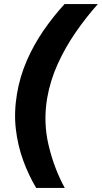

<svg xmlns="http://www.w3.org/2000/svg" viewBox="-20 -820 499 940"><path d="M157 100Q120 38 93.5 -34.5Q67 -107 57.5 -188.5Q48 -270 63 -360Q77 -444 110.5 -521.5Q144 -599 192 -669Q240 -739 296 -800H459Q401 -735 350 -661Q299 -587 262.5 -506.5Q226 -426 211 -340Q191 -222 218 -108.5Q245 5 297 100Z"/></svg>

Font: Figtree ExtraBold
Style: Italic
Weight: 800
Italic angle: -9.5°
Foundry: Erik Kennedy
Version: Version 2.001;gftools[0.9.30]